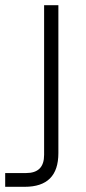

<svg xmlns="http://www.w3.org/2000/svg" viewBox="-86 -520 333 740"><path d="M-66 200H9C96 200 139 157 139 70V-500H84V77C84 124 61 147 14 147H-66Z"/></svg>

Font: Uncut Sans Light
Style: Regular
Weight: 300
Designer: Kasper Nordkvist
Foundry: UNCUT.wtf
Version: Version 1.304;Glyphs 3.2 (3246)